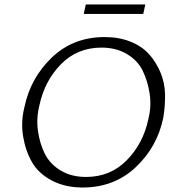

<svg xmlns="http://www.w3.org/2000/svg" viewBox="-20 -829 783 855"><path d="M353 -767 362 -809H627L618 -767ZM348 6Q270 6 211 -25Q152 -56 123 -106Q94 -156 83 -221Q72 -286 89 -353Q116 -482 211 -573Q306 -664 446 -664Q510 -664 561 -643.5Q612 -623 643.5 -588Q675 -553 694.5 -506.5Q714 -460 715 -409Q716 -358 707 -304Q680 -174 584 -84Q488 6 348 6ZM363 -41Q471 -41 544 -115Q617 -189 640 -296Q655 -354 646.5 -411Q638 -468 615.5 -514Q593 -560 545 -588.5Q497 -617 432 -617Q324 -617 251.5 -543Q179 -469 156 -362Q141 -304 149 -246.5Q157 -189 180 -143.5Q203 -98 250.5 -69.5Q298 -41 363 -41Z"/></svg>

Font: EauTestInfant Semilight
Style: Italic
Weight: 300
Italic angle: -12°
Designer: Christian Thalmann (Catharsis Fonts)
Version: Version 0.001;PS 000.001;hotconv 1.0.88;makeotf.lib2.5.64775